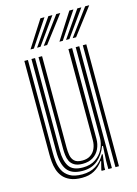

<svg xmlns="http://www.w3.org/2000/svg" viewBox="-119 -841 652 913"><g transform="rotate(-15 207.0 -384.0)"><path d="M169.8 8Q134.5 8 111.8 -2Q89 -12 75.9 -28.1Q62.8 -44.2 56.6 -63.9Q50.5 -83.5 48.9 -103Q47.2 -122.5 47.2 -139V-600H64.8V-142Q64.8 -122.8 67.4 -99.5Q70 -76.2 80.2 -55.4Q90.5 -34.5 112.9 -21Q135.2 -7.5 174.8 -7.5Q214 -7.5 241.6 -25Q269.2 -42.5 287.8 -75H292.5L284.2 -14.5V0H266.8V-5.8L277 -46.2H273.8Q255 -20 230 -6Q205 8 169.8 8ZM335 0V-600H352.2V0ZM189.2 -55.5Q163.5 -55.5 148.8 -64.4Q134 -73.2 127.2 -87.2Q120.5 -101.2 118.8 -117.4Q117 -133.5 117 -148.2V-600H134.5V-149.2Q134.5 -131 137.5 -112.9Q140.5 -94.8 152.5 -82.9Q164.5 -71 191.8 -71Q216 -71 232 -81.8Q248 -92.5 256.1 -110.9Q264.2 -129.2 264.2 -152.2V-600H282.5V-153.5Q282.5 -127 272 -104.6Q261.5 -82.2 240.8 -68.9Q220 -55.5 189.2 -55.5ZM179.5 -23.2Q126.2 -23.5 104.2 -53.8Q82.2 -84 82.2 -143V-600H99.8V-145Q99.8 -95 117.8 -66.8Q135.8 -38.5 185.5 -38.5Q223.5 -38.5 248.9 -56Q274.2 -73.5 287.1 -100.2Q300 -127 300 -155V-600H317.5V0H300V-42L303.8 -113.2H299.2Q284.8 -73.5 255 -48.1Q225.2 -22.8 179.5 -23.2ZM89.5 -645 173.5 -776H193.5L106.2 -645ZM122 -645 212.5 -776H232.5L138.8 -645ZM154.8 -645 251.5 -776H271.2L171.5 -645ZM232 -645 316 -776H336L248.5 -645ZM264.5 -645 355 -776H375L281.2 -645ZM297.2 -645 393.8 -776H413.8L314 -645Z"/></g></svg>

Font: Big Shoulders Inline Display Thin SemiBold
Style: Regular
Weight: 600
Version: Version 2.002